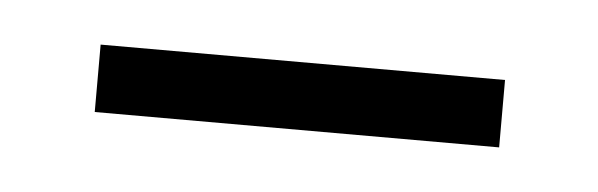

<svg xmlns="http://www.w3.org/2000/svg" viewBox="-23 -324 327 105"><g transform="rotate(5 141.0 -271.5)"><path d="M30 -253V-290H252V-253Z"/></g></svg>

Font: Noto Sans Thai Cond ExtLt
Style: Regular
Weight: 200
Width: 3
Designer: Monotype Design Team
Foundry: Monotype Imaging Inc.
Version: Version 2.002; ttfautohint (v1.8.4.7-5d5b)